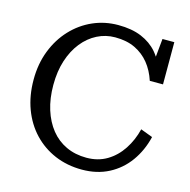

<svg xmlns="http://www.w3.org/2000/svg" viewBox="-107 -825 930 940"><g transform="rotate(15 358.5 -355.0)"><path d="M380 -658Q332 -658 289.5 -636.5Q247 -615 215 -575Q183 -535 165 -479.5Q147 -424 147 -355Q147 -286 164.5 -230.5Q182 -175 214 -135Q246 -95 292 -73.5Q338 -52 395 -52Q454 -52 499 -79Q544 -106 574.5 -152.5Q605 -199 619 -256L680 -233Q663 -162 623.5 -107Q584 -52 524.5 -21Q465 10 389 10Q314 10 251.5 -16.5Q189 -43 143 -91.5Q97 -140 72 -207Q47 -274 47 -355Q47 -435 73 -502Q99 -569 145 -618Q191 -667 251 -693.5Q311 -720 379 -720Q448 -720 497 -699.5Q546 -679 578 -642Q588 -630 596 -618L605 -710H665V-496H598Q582 -545 553 -581Q524 -617 481.5 -637.5Q439 -658 380 -658Z"/></g></svg>

Font: Roboto Serif 20pt
Style: Regular
Weight: 400
Designer: Greg Gazdowicz
Foundry: Commercial Type
Version: Version 1.008